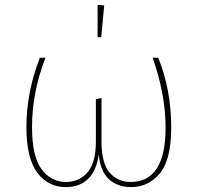

<svg xmlns="http://www.w3.org/2000/svg" viewBox="-20 -755 807 785"><path d="M379 -735 406 -733 394 -603H379ZM627 -519Q680 -387 680 -235Q680 -101 633 -45.5Q586 10 516 10Q459 10 424 -23.5Q389 -57 384 -125Q375 -57 340 -23.5Q305 10 250 10Q176 10 132 -49.5Q88 -109 88 -236Q88 -378 143 -519H166Q111 -378 111 -235Q111 -115 150 -63Q189 -11 249 -11Q304 -11 338 -50.5Q372 -90 372 -177V-350L395 -354V-176Q395 -88 428 -49.5Q461 -11 514 -11Q657 -11 657 -233Q657 -369 604 -519Z"/></svg>

Font: FiraGO Thin
Style: Regular
Weight: 100
Designer: bBox Type
Foundry: bBox Type GmbH
Version: Version 1.001;PS 001.001;hotconv 1.0.88;makeotf.lib2.5.64775